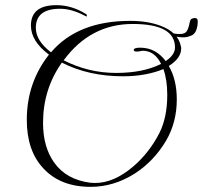

<svg xmlns="http://www.w3.org/2000/svg" viewBox="-20 -677 787 745"><path d="M332 48Q214 48 148 -24Q84 -92 84 -212Q84 -356 170 -465Q100 -517 100 -578Q100 -657 199 -657Q258 -657 313 -623Q317 -622 317 -615Q317 -613 315 -613Q314 -613 309 -616Q258 -643 213 -643Q119 -643 119 -569Q119 -519 178 -474Q282 -596 485 -596Q553 -596 603 -577Q671 -552 682 -497Q683 -495 683 -489Q683 -451 635 -421Q666 -368 666 -291Q666 -203 625 -132Q577 -51 502 -3Q421 48 332 48ZM431 -394Q535 -394 605 -429Q580 -480 534 -480Q532 -480 529 -479.5Q526 -479 522 -478Q518 -477 515 -477Q512 -477 510 -477Q499 -477 499 -483Q499 -492 524 -492Q584 -492 623 -440Q659 -464 659 -493Q659 -584 495 -584Q331 -584 227 -443Q274 -419 325 -406.5Q376 -394 431 -394ZM349 33Q422 33 497 -31Q560 -85 599 -162Q629 -222 629 -309Q629 -367 614 -409Q583 -396 543.5 -388.5Q504 -381 457 -381Q324 -381 220 -434Q147 -331 147 -200Q147 -106 191 -45Q238 20 330 32Q334 32 339 32.5Q344 33 349 33ZM692 -532Q674 -532 663 -535.5Q652 -539 642 -543L644 -550Q659 -545 678 -545Q698 -545 705 -556.5Q712 -568 716 -590Q718 -601 723.5 -604Q729 -607 736 -607Q746 -607 747 -598Q748 -589 746 -577Q741 -547 723.5 -539.5Q706 -532 692 -532Z"/></svg>

Font: Imperial Script
Style: Regular
Weight: 400
Designer: Robert E. Leuschke
Foundry: Robert E. Leuschke
Version: Version 1.010; ttfautohint (v1.8.3)